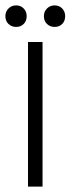

<svg xmlns="http://www.w3.org/2000/svg" viewBox="-20 -693 262 713"><path d="M138 0V-537H84V0ZM40 -593Q57 -593 68 -604Q79 -615 79 -633Q79 -650 68 -661.5Q57 -673 40 -673Q23 -673 11.5 -661.5Q0 -650 0 -633Q0 -615 11.5 -604Q23 -593 40 -593ZM183 -593Q200 -593 211 -604Q222 -615 222 -633Q222 -650 211 -661.5Q200 -673 183 -673Q166 -673 154.5 -661.5Q143 -650 143 -633Q143 -615 154.5 -604Q166 -593 183 -593Z"/></svg>

Font: Secuela Light
Style: Regular
Weight: 300
Designer: Fernando Haro
Foundry: deFharo
Version: Version 1.708